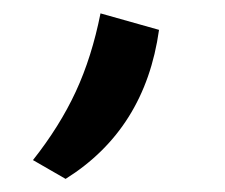

<svg xmlns="http://www.w3.org/2000/svg" viewBox="-20 -110 340 290"><path d="M131.8 -89.8 220.2 -64.9Q199.2 85 79.1 160.2L29.8 131.8Q70.3 80.6 94.5 28.3Q118.7 -23.9 131.8 -89.8Z"/></svg>

Font: ABeeZee
Style: Regular
Weight: 400
Designer: Anja Meiners
Foundry: Anja Meiners
Version: Version 1.002